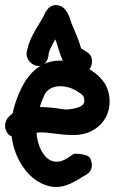

<svg xmlns="http://www.w3.org/2000/svg" viewBox="-22 -714 452 757"><path d="M10 -186C14 -181 17 -180 24 -176C25 -164 28 -151 31 -139C50 -68 97 -3 162 17C218 36 265 7 297 -13L316 -24C347 -40 343 -73 333 -91C322 -109 270 -108 270 -108L255 -98C247 -92 240 -88 230 -83C203 -71 180 -76 162 -92C142 -111 125 -145 122 -191C126 -191 131 -191 138 -192C180 -192 228 -179 280 -182C348 -186 406 -233 410 -306C413 -373 377 -413 331 -441C344 -459 349 -496 315 -512L302 -521C302 -518 295 -527 296 -529C287 -560 271 -597 259 -624V-625C255 -632 245 -694 198 -694C184 -694 171 -687 161 -671L158 -669V-667C152 -654 146 -642 137 -628L117 -595V-594C103 -571 91 -545 84 -513C77 -481 101 -460 121 -455C138 -450 164 -460 169 -493L170 -503C172 -516 185 -540 196 -559C206 -536 210 -508 226 -475H214C145 -475 97 -432 66 -374C52 -345 36 -309 28 -267C23 -263 17 -258 16 -257C-7 -236 -7 -205 10 -186ZM135 -292C139 -304 144 -323 150 -330V-333C160 -359 183 -374 215 -374C239 -374 260 -367 274 -359C301 -343 313 -336 310 -312C308 -285 238 -282 238 -282C209 -286 172 -292 137 -292Z"/></svg>

Font: Stray Cat
Style: ExBlkCn
Weight: 1000
Version: Version 1.0